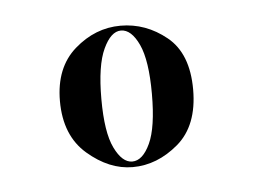

<svg xmlns="http://www.w3.org/2000/svg" viewBox="-29 -804 341 257"><g transform="rotate(-5 141.0 -675.0)"><path d="M140.5 -580Q109 -580 80 -605Q51 -630 51 -676.5Q51 -721.5 78.8 -745.8Q106.5 -770 140.5 -770Q174.5 -770 202.2 -747.5Q230 -725 230 -676.5Q230 -628 201.8 -604Q173.5 -580 140.5 -580ZM140.5 -587.5Q154.5 -587.5 164.5 -609Q174.5 -630.5 174.5 -675.5Q174.5 -720.5 164.5 -742Q154.5 -763.5 140.5 -763.5Q127 -763.5 116.8 -741.5Q106.5 -719.5 106.5 -674.5Q106.5 -629.5 116.8 -608.5Q127 -587.5 140.5 -587.5Z"/></g></svg>

Font: Imbue 100pt
Style: Bold
Weight: 700
Designer: Tyler Finck
Foundry: Etcetera Type Company
Version: Version 1.102; ttfautohint (v1.8.3)